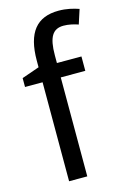

<svg xmlns="http://www.w3.org/2000/svg" viewBox="-118 -821 581 877"><g transform="rotate(-15 173.0 -382.5)"><path d="M298 -468V-536H182V-572C182 -659 204 -693 255 -693C279 -693 304 -687 324 -680L346 -748C320 -757 288 -765 251 -765C147 -765 96 -703 96 -570V-539L13 -510V-468H96V0H182V-468Z"/></g></svg>

Font: Noto Sans Sinhala UI SemiCondensed
Style: Regular
Weight: 400
Width: 4
Designer: Jelle Bosma - Monotype Design Team
Foundry: Monotype Imaging Inc.
Version: Version 2.006